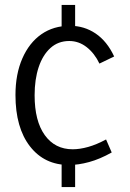

<svg xmlns="http://www.w3.org/2000/svg" viewBox="-20 -684 531 782"><path d="M261 -12Q161 -12 102 -88Q43 -164 43 -297Q43 -382 71 -446Q99 -510 148.5 -544.5Q198 -579 265 -579Q323 -579 369.5 -547.5Q416 -516 445 -454L385 -425Q365 -467 333 -492Q301 -517 262 -517Q217 -517 185.5 -488.5Q154 -460 137.5 -410.5Q121 -361 121 -296Q121 -191 162.5 -133.5Q204 -76 276 -76Q305 -76 339 -85.5Q373 -95 412 -116L435 -63Q387 -36 343 -24Q299 -12 261 -12ZM286 -42V78H231V-42ZM286 -664V-548H231V-664Z"/></svg>

Font: Yaldevi ExtraLight
Style: Regular
Weight: 400
Version: Version 1.100